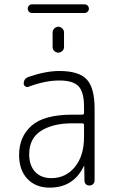

<svg xmlns="http://www.w3.org/2000/svg" viewBox="-20 -859 540 889"><path d="M372.1 -798.8H127.9Q120.1 -798.8 114.3 -804.7Q108.4 -810.5 108.4 -818.8Q108.4 -827.1 114.3 -833Q120.1 -838.9 127.9 -838.9H372.1Q379.9 -838.9 385.7 -833Q391.6 -827.1 391.6 -818.8Q391.6 -810.5 385.7 -804.7Q379.9 -798.8 372.1 -798.8ZM223.6 -709Q223.6 -719.7 231.9 -727.5Q240.2 -735.4 250 -735.4Q259.8 -735.4 268.1 -727.5Q276.4 -719.7 276.4 -709V-640.6Q276.4 -629.9 268.1 -622.6Q259.8 -615.2 250 -615.2Q240.2 -615.2 231.9 -622.6Q223.6 -629.9 223.6 -640.6ZM315.4 -288.1Q225.6 -288.1 170.4 -253.4Q115.2 -218.8 115.2 -144.5Q115.2 -92.8 142.6 -63.5Q169.9 -34.2 217.8 -34.2Q284.2 -34.2 326.7 -85.9Q369.1 -137.7 369.1 -224.6V-279.3Q369.1 -288.1 360.4 -288.1ZM210 9.8Q145.5 9.8 106.9 -30.8Q68.4 -71.3 68.4 -141.6Q68.4 -225.6 126 -276.9Q183.6 -328.1 315.4 -328.1H360.4Q369.1 -328.1 369.1 -335.9V-365.2Q369.1 -432.6 343.8 -459.5Q318.4 -486.3 254.9 -486.3Q188.5 -486.3 111.3 -457Q104.5 -454.1 97.2 -459Q89.8 -463.9 89.8 -471.7Q89.8 -495.1 112.3 -502.9Q191.4 -530.3 254.9 -530.3Q344.7 -530.3 381.3 -491.7Q418 -453.1 418 -355.5V-23.4Q418 -13.7 411.1 -6.8Q404.3 0 394 0Q383.8 0 377.4 -6.3Q371.1 -12.7 371.1 -23.4L370.1 -89.8Q370.1 -90.8 369.1 -90.8Q368.2 -90.8 368.2 -89.8Q320.3 9.8 210 9.8Z"/></svg>

Font: Rounded-X Mgen+ 2m light
Style: Regular
Weight: 200
Designer: [Source Han Sans]
Ryoko NISHIZUKA  (kana & ideographs); Paul D. Hunt (Latin, Greek & Cyrillic); Wenlong ZHANG  (bopomofo
Version: Version 1.059.20150602